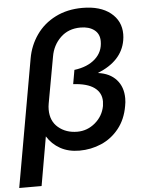

<svg xmlns="http://www.w3.org/2000/svg" viewBox="-77 -784 757 1009"><g transform="rotate(-5 301.0 -279.0)"><path d="M173 -219Q173 -158 213.5 -124Q254 -90 313 -90Q366 -90 407.5 -125Q449 -160 459 -213Q461 -229 461 -237Q461 -283 424 -310Q387 -337 313 -341L326 -415Q396 -424 436.5 -460.5Q477 -497 477 -553Q477 -592 449.5 -613Q422 -634 377 -634Q313 -634 271.5 -594Q230 -554 220 -494L176 -251Q173 -235 173 -219ZM316 10Q258 10 215 -14Q172 -38 146 -80L101 178H-17L102 -495Q114 -563 152.5 -618Q191 -673 253.5 -704.5Q316 -736 396 -736Q490 -736 544 -693Q598 -650 598 -580Q598 -564 595 -547Q576 -439 447 -388Q510 -380 544.5 -341.5Q579 -303 579 -243Q579 -222 575 -203Q563 -133 524.5 -85Q486 -37 431.5 -13.5Q377 10 316 10Z"/></g></svg>

Font: Geom Medium
Style: Italic
Weight: 500
Italic angle: -10°
Version: Version 1.102